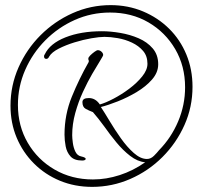

<svg xmlns="http://www.w3.org/2000/svg" viewBox="-20 -702 793 750"><path d="M340 28Q272 28 214 4Q156 -20 112.5 -63.5Q69 -107 45 -164.5Q21 -222 21 -289Q21 -368 52.5 -439Q84 -510 138.5 -564.5Q193 -619 263.5 -650.5Q334 -682 412 -682Q480 -682 538.5 -657.5Q597 -633 640.5 -590Q684 -547 708 -489Q732 -431 732 -363Q732 -284 700.5 -213.5Q669 -143 614.5 -88.5Q560 -34 489 -3Q418 28 340 28ZM343 -1Q395 -1 447.5 -18Q500 -35 547 -68Q517 -71 488.5 -93Q460 -115 434.5 -146Q409 -177 388 -207Q378 -221 364.5 -238Q351 -255 343 -264Q327 -270 314.5 -277Q302 -284 302 -303Q302 -319 327 -319Q353 -319 370 -294Q392 -300 423.5 -316.5Q455 -333 485 -355.5Q515 -378 535.5 -403.5Q556 -429 556 -453Q556 -483 539 -503Q522 -523 495.5 -535.5Q469 -548 440 -553Q411 -558 388 -558Q369 -558 337 -552.5Q305 -547 271 -536.5Q237 -526 209.5 -512Q182 -498 172 -481Q168 -472 161 -472Q152 -472 152 -482Q152 -487 155 -490Q175 -532 235.5 -556Q296 -580 378 -580Q411 -580 449.5 -573.5Q488 -567 521.5 -552.5Q555 -538 576.5 -513Q598 -488 598 -451Q598 -419 574 -391.5Q550 -364 514 -342.5Q478 -321 440 -306Q402 -291 374 -284Q388 -263 408 -229.5Q428 -196 452 -162Q476 -128 502.5 -104.5Q529 -81 554 -81Q569 -81 581.5 -93.5Q594 -106 601 -115Q649 -164 676 -228Q703 -292 703 -361Q703 -444 664.5 -510Q626 -576 560 -614.5Q494 -653 410 -653Q337 -653 272 -624Q207 -595 157 -544.5Q107 -494 78.5 -429Q50 -364 50 -292Q50 -210 88.5 -144Q127 -78 193.5 -39.5Q260 -1 343 -1ZM300 -75Q270 -75 255.5 -91Q241 -107 236.5 -130.5Q232 -154 232 -176Q232 -254 260.5 -324Q289 -394 326 -459Q327 -461 327 -463Q327 -465 327 -465Q325 -467 325 -473Q325 -478 332.5 -485.5Q340 -493 349 -499.5Q358 -506 362 -506Q370 -506 376.5 -500Q383 -494 383 -487Q383 -484 370 -463Q358 -444 340 -413Q322 -382 304 -343Q286 -304 274 -260.5Q262 -217 262 -174Q262 -163 264.5 -144Q267 -125 274.5 -109.5Q282 -94 297 -91Q315 -87 315 -81Q313 -75 302 -75Z"/></svg>

Font: Licorice
Style: Regular
Weight: 400
Designer: Robert E. Leuschke
Foundry: Robert E. Leuschke
Version: Version 1.010; ttfautohint (v1.8.3)